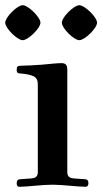

<svg xmlns="http://www.w3.org/2000/svg" viewBox="-29 -710 392 736"><path d="M-9 -623C-9 -602 37 -556 58 -556C79 -556 126 -602 126 -623C126 -644 79 -690 58 -690C37 -690 -9 -644 -9 -623ZM208 -623C208 -602 254 -556 275 -556C296 -556 343 -602 343 -623C343 -644 296 -690 275 -690C254 -690 208 -644 208 -623ZM35 -8C35 2 39 6 45 6C58 6 85 4 105 2C128 0 153 -2 172 -2C191 -2 216 0 239 2C259 4 286 6 299 6C305 6 310 2 310 -8C310 -17 306 -23 296 -23L254 -26C241 -27 229 -31 229 -50V-440C229 -454 228 -468 207 -468C191 -468 163 -465 131 -462C106 -460 65 -458 51 -458C38 -458 35 -454 35 -442C35 -429 41 -429 52 -428C66 -427 87 -424 99 -418C111 -412 116 -404 116 -383V-50C116 -31 104 -27 91 -26L49 -23C39 -23 35 -17 35 -8Z"/></svg>

Font: Monomakh Unicode
Style: Regular
Weight: 400
Version: Version 1.2